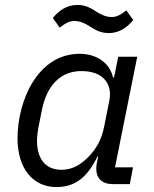

<svg xmlns="http://www.w3.org/2000/svg" viewBox="-20 -746 623 778"><path d="M421 -612C466 -612 498 -638 520 -665L492 -704C470 -687 454 -677 432 -677C415 -677 396 -682 367 -701C348 -713 327 -726 293 -726C248 -726 216 -700 194 -673L222 -634C244 -651 260 -661 282 -661C299 -661 318 -656 347 -637C366 -625 387 -612 421 -612ZM506 0 519 -68H446L536 -516H459L442 -432H438C423 -497 365 -528 303 -528C132 -528 51 -337 51 -185C51 -63 114 12 208 12C284 12 333 -26 375 -112H378L373 -89C371 -79 370 -70 370 -62C370 -25 392 0 437 0ZM229 -58C160 -58 130 -108 130 -175C130 -192 132 -209 135 -226L150 -301C170 -401 226 -458 310 -458C402 -458 436 -402 423 -338L402 -233C392 -181 370 -142 337 -109C307 -79 274 -58 229 -58Z"/></svg>

Font: LVC Sans
Style: Italic
Weight: 400
Italic angle: -11.31°
Designer: Mike Abbink, Paul van der Laan, Pieter van Rosmalen
Foundry: Bold Monday
Version: Version 3.0